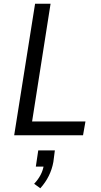

<svg xmlns="http://www.w3.org/2000/svg" viewBox="-20 -725 543 1029"><path d="M56 0 168 -705H251L152 -74H438L425 0ZM196 284 163 260Q184 238 197.5 212.5Q211 187 215 158L223 168H172L185 81H274L266 143Q259 182 241.5 217.5Q224 253 196 284Z"/></svg>

Font: Nunito Sans 7pt Condensed
Style: Italic
Weight: 400
Width: 3
Italic angle: -9°
Designer: Vernon Adams
Foundry: Vernon Adams
Version: Version 3.101;gftools[0.9.27]